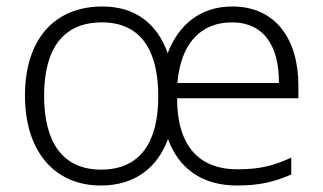

<svg xmlns="http://www.w3.org/2000/svg" viewBox="-20 -562 997 592"><path d="M696 -542C596 -542 530 -484 497 -398C466 -486 400 -542 296 -542C146 -542 57 -439 57 -267C57 -99 145 10 291 10C396 10 465 -45 498 -133C531 -44 601 10 711 10C779 10 826 -1 878 -24V-76C821 -50 779 -40 712 -40C592 -40 526 -114 526 -259H900V-298C900 -440 831 -542 696 -542ZM695 -493C795 -493 841 -418 840 -306H527C537 -428 599 -493 695 -493ZM294 -493C417 -493 468 -403 468 -265C468 -126 414 -39 292 -39C171 -39 116 -126 116 -267C116 -412 175 -493 294 -493Z"/></svg>

Font: Noto Sans Gujarati Light
Style: Regular
Weight: 300
Designer: Jelle Bosma - Monotype Design Team, Universal Thirst
Foundry: Monotype Imaging Inc.
Version: Version 2.106